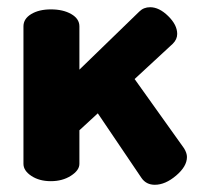

<svg xmlns="http://www.w3.org/2000/svg" viewBox="-20 -502 548 532"><path d="M459 -381 353 -283 490 -91Q498 -78 498 -67Q498 -41 468 -15.5Q438 10 409 10Q385 10 372 -9L251 -188L200 -141V-48Q200 -30 176.5 -15Q153 0 121 0Q89 0 67 -14.5Q45 -29 45 -48V-429Q45 -450 66.5 -463Q88 -476 121 -476Q155 -476 177.5 -463Q200 -450 200 -429V-309L366 -470Q378 -482 396 -482Q421 -482 446 -457.5Q471 -433 471 -408Q471 -393 459 -381Z"/></svg>

Font: Dosis
Style: ExtraBold
Weight: 800
Designer: EdgarTolentino, PabloImpallari, IginoMarini
Foundry: EdgarTolentino, PabloImpallari, IginoMarini
Version: Version 1.007